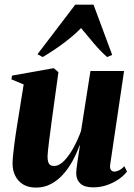

<svg xmlns="http://www.w3.org/2000/svg" viewBox="-20 -816 591 848"><path d="M140 12.5Q104 12.5 81 -2.2Q58 -17 46.8 -40.8Q35.5 -64.5 35.5 -92.5Q35.5 -107 37.5 -128Q39.5 -149 42.5 -172.8Q45.5 -196.5 48.8 -219Q52 -241.5 55 -259L84.5 -443L30.5 -465.5L33 -482L217.5 -515L238 -497L208.5 -283Q206 -263.5 202.8 -238.8Q199.5 -214 196.5 -190.8Q193.5 -167.5 191.8 -149.8Q190 -132 190 -125.5Q190 -112.5 192.2 -103Q194.5 -93.5 200.8 -88.2Q207 -83 219 -83Q241.5 -83 264 -106.5Q286.5 -130 305.8 -165.8Q325 -201.5 338 -238L379.5 -502.5H528L466.5 -88Q464.5 -72 470.5 -65Q476.5 -58 484.5 -58Q494 -58 506.2 -64Q518.5 -70 529 -82L541 -58.5Q526 -39 502.5 -23.2Q479 -7.5 450.8 2Q422.5 11.5 392 11.5Q352.5 11.5 334.5 -5.8Q316.5 -23 316.5 -51.5Q316.5 -57.5 318 -70.8Q319.5 -84 322 -101.5Q324.5 -119 327.5 -137.8Q330.5 -156.5 333 -173H331Q318.5 -138 300.2 -104.8Q282 -71.5 258 -45Q234 -18.5 204.2 -3Q174.5 12.5 140 12.5ZM168.5 -564 145.5 -576.5 312.5 -795.5H393L475.5 -573.5L453 -564Q423 -590.5 393.8 -625.2Q364.5 -660 338 -692Q306 -659 261 -625.5Q216 -592 168.5 -564Z"/></svg>

Font: Merriweather 144pt ExtraBold
Style: Italic
Weight: 800
Italic angle: -7.8°
Version: Version 2.101